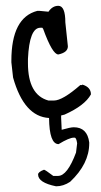

<svg xmlns="http://www.w3.org/2000/svg" viewBox="-20 -405 352 667"><path d="M182.6 -384.8Q207 -384.8 207 -327.1L215.8 -244.1Q215.8 -222.7 182.6 -215.8Q162.1 -215.8 129.9 -304.7L127 -308.6H120.1Q82 -308.6 77.1 -200.2V-185.5Q77.1 -75.2 148.4 -55.7H167Q197.3 -55.7 258.8 -109.4H265.6V-111.3Q295.9 -102.5 295.9 -77.1Q274.4 -38.1 204.1 -6.8L192.4 -3.9V2V3.9L194.3 45.9Q224.6 37.1 236.3 37.1Q283.2 37.1 290 89.8V92.8Q290 164.1 223.6 226.6Q200.2 242.2 174.8 242.2Q112.3 229.5 112.3 201.2Q112.3 192.4 132.8 184.6Q136.7 184.6 165 206.1H181.6Q213.9 206.1 244.1 125L248 92.8Q245.1 73.2 239.3 73.2H236.3Q220.7 73.2 183.6 95.7Q151.4 95.7 150.4 4.9Q63.5 0 25.4 -135.7L19.5 -188.5V-194.3Q19.5 -343.8 109.4 -367.2H118.2L148.4 -364.3Q162.1 -384.8 182.6 -384.8Z"/></svg>

Font: Sue Ellen Francisco 
Style: Regular
Weight: 400
Designer: Kimberly Geswein
Foundry: Kimberly Geswein
Version: Version 1.002 2007